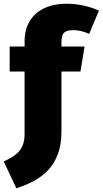

<svg xmlns="http://www.w3.org/2000/svg" viewBox="-57 -784 551 1031"><path d="M338 -622C363 -622 388 -617 422 -602L474 -727C431 -747 369 -764 301 -764C148 -764 75 -675 75 -565V-534H-5V-400H75V-65C75 22 30 52 -37 83L31 227C163 184 273 111 273 -77V-400H375L397 -534H273V-555C273 -605 286 -622 338 -622Z"/></svg>

Font: Fira Sans Heavy
Style: Regular
Weight: 900
Designer: bBox Type GmbH & Carrois Corporate GbR & Edenspiekermann AG
Foundry: bBox Type GmbH & Carrois Corporate GbR & Edenspiekermann AG
Version: Version 4.300;PS 004.300;hotconv 1.0.88;makeotf.lib2.5.64775